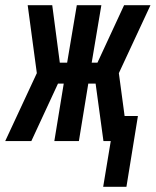

<svg xmlns="http://www.w3.org/2000/svg" viewBox="-61 -540 596 735"><path d="M334 175 363 0H335L305 -220H277L241 0H147L183 -220H161L59 0H-41L80 -260L45 -520H139L168 -300H196L233 -520H327L290 -300H312L414 -520H515L394 -260L416 -96H467L423 175Z"/></svg>

Font: Iosevka SS04 Oblique
Style: Bold
Weight: 700
Italic angle: -9°
Monospace: yes
Designer: Belleve Invis
Foundry: Belleve Invis
Version: Version 19.0.0; ttfautohint (v1.8.4)